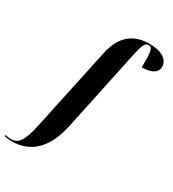

<svg xmlns="http://www.w3.org/2000/svg" viewBox="-363 -897 1140 1264"><g transform="rotate(30 207.0 -265.0)"><path d="M-73 240C39 240 161 185 208 -38L338 -653C356 -737 367 -760 395 -760C429 -760 427 -710 427 -610C502 -610 542 -636 542 -680C542 -733 489 -770 395 -770C272 -770 193 -706 163 -565L29 62C0 196 -28 230 -86 230C-102 230 -116 226 -125 223L-128 232C-117 236 -93 240 -73 240Z"/></g></svg>

Font: Noto Serif Display Condensed ExtraBold
Style: Italic
Weight: 800
Width: 3
Italic angle: -12°
Designer: Monotype Design Team
Foundry: Monotype Imaging Inc.
Version: Version 2.009